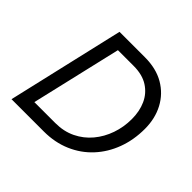

<svg xmlns="http://www.w3.org/2000/svg" viewBox="-158 -841 1022 1022"><g transform="rotate(45 353.0 -330.0)"><path d="M47 0 200 -660H391Q476 -660 536 -625Q596 -590 628.5 -529Q661 -468 661 -390Q661 -307 634.5 -236Q608 -165 559 -112Q510 -59 441.5 -29.5Q373 0 290 0ZM144 -75H302Q365 -75 415.5 -99.5Q466 -124 501.5 -166.5Q537 -209 556 -263.5Q575 -318 575 -378Q575 -437 554 -483.5Q533 -530 490 -557.5Q447 -585 381 -585H263Z"/></g></svg>

Font: Work Sans
Style: Italic
Weight: 400
Italic angle: -13°
Designer: Wei Huang
Foundry: Wei Huang
Version: Version 2.012